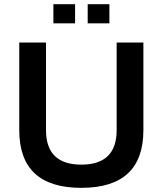

<svg xmlns="http://www.w3.org/2000/svg" viewBox="-20 -904 787 929"><path d="M73.2 -274.4V-698.2H202.6V-274.4Q202.6 -107.4 373.5 -107.4Q544.4 -107.4 544.4 -274.4V-698.2H673.8V-274.4Q673.8 4.9 373.5 4.9Q73.2 4.9 73.2 -274.4ZM509.3 -883.8V-791H404.3V-883.8ZM343.3 -883.8V-791H238.3V-883.8Z"/></svg>

Font: SansationBold
Style: Bold
Weight: 700
Designer: Bernd Montag
Version: Version 1.301